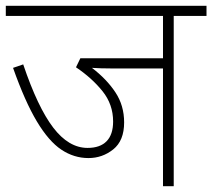

<svg xmlns="http://www.w3.org/2000/svg" viewBox="-20 -642 732 662"><path d="M579 -587V0H542V-406H363Q346 -406 329 -406.5Q312 -407 297 -408Q348 -369 378 -323.5Q408 -278 408 -220Q408 -157 370.5 -127Q333 -97 285 -97Q235 -97 191.5 -126Q148 -155 107 -223.5Q66 -292 25 -408L60 -420Q110 -272 163.5 -202Q217 -132 282 -132Q325 -132 347.5 -155Q370 -178 370 -223Q370 -282 333.5 -327.5Q297 -373 242 -410L257 -441H542V-587H0V-622H692V-587Z"/></svg>

Font: Noto Sans ExtraLight
Style: Regular
Weight: 200
Designer: Monotype Design Team
Foundry: Monotype Imaging Inc.
Version: Version 2.007